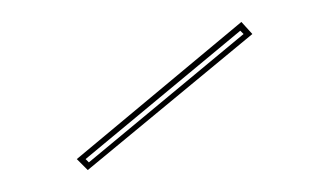

<svg xmlns="http://www.w3.org/2000/svg" viewBox="-20 -741 300 175"><path d="M60 -586 50 -596 200 -721 210 -710ZM58 -596 61 -593 202 -710 199 -713Z"/></svg>

Font: Kalnia Glaze Thin
Style: Regular
Weight: 100
Designer: Frida Medrano
Foundry: Frida Medrano
Version: Version 1.110